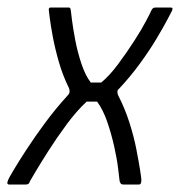

<svg xmlns="http://www.w3.org/2000/svg" viewBox="-54 -492 480 512"><path d="M-30 0Q-33 0 -34 -2Q-35 -4 -34 -7Q-33 -10 -32 -13Q-31 -16 -18 -38Q-5 -60 16.5 -93Q38 -126 66 -164Q94 -202 126 -237Q131 -242 131.5 -247Q132 -252 130 -257Q114 -289 103.5 -325Q93 -361 87 -393Q81 -425 78.5 -445.5Q76 -466 76 -466Q76 -472 81 -472H128Q131 -472 132.5 -471Q134 -470 135 -463Q135 -461 138 -438Q141 -415 147 -383.5Q153 -352 163.5 -321Q174 -290 188 -272Q195 -272 202 -272Q209 -272 216 -272Q238 -290 261 -321Q284 -352 304 -383Q324 -414 336 -437Q348 -460 349 -463Q352 -469 354.5 -470.5Q357 -472 362 -472H400Q403 -472 405 -471Q407 -470 405 -464Q404 -462 393 -441Q382 -420 363.5 -389Q345 -358 319.5 -323Q294 -288 264 -256Q259 -252 259 -247.5Q259 -243 261 -238Q279 -203 291 -165.5Q303 -128 309.5 -94.5Q316 -61 319.5 -39Q323 -17 323 -12Q323 -6 321.5 -3Q320 0 316 0H275Q271 0 269 -1.5Q267 -3 265 -9Q264 -17 261 -42.5Q258 -68 250.5 -101.5Q243 -135 232 -167Q221 -199 205 -221Q199 -221 195 -221Q191 -221 187 -221Q183 -221 177 -221Q150 -196 123.5 -160Q97 -124 75 -89.5Q53 -55 39.5 -32Q26 -9 26 -9Q24 -3 21.5 -1.5Q19 0 15 0Z"/></svg>

Font: Glory Thin Light
Style: Italic
Weight: 300
Italic angle: -12°
Version: Version 1.011